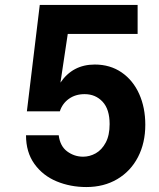

<svg xmlns="http://www.w3.org/2000/svg" viewBox="-20 -745 640 775"><path d="M85 -199H217Q222.5 -155 251.2 -133.8Q280 -112.5 315.5 -112.5Q342 -112.5 366.5 -126.2Q391 -140 406.8 -169.5Q422.5 -199 422.5 -244Q422.5 -304 394 -334.5Q365.5 -365 321.5 -365Q284.5 -365 258 -346Q231.5 -327 221.5 -295.5H88.5L140.5 -725H535.5V-608H253.5L224 -411.5Q273.5 -484.5 362.5 -484.5Q424.5 -484.5 470.8 -452.8Q517 -421 541.8 -365.8Q566.5 -310.5 566.5 -241.5Q566.5 -168 537 -111Q507.5 -54 453.5 -22Q399.5 10 328.5 10Q264 10 208.5 -13Q153 -36 119 -83.2Q85 -130.5 85 -199Z"/></svg>

Font: JuliaMono ExtraBold
Style: Regular
Weight: 800
Monospace: yes
Designer: cormullion
Foundry: corm
Version: Version 0.055; ttfautohint (v1.8.4)